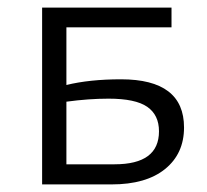

<svg xmlns="http://www.w3.org/2000/svg" viewBox="-20 -486 545 506"><path d="M299 -277Q465 -277 465 -150Q465 -81 415 -40.5Q365 0 274 0H91V-466H432V-414H155V-262Q216 -277 299 -277ZM282 -53Q399 -53 399 -140Q399 -183 368 -204.5Q337 -226 266 -226Q214 -226 155 -218V-53Z"/></svg>

Font: EauTestSC
Style: Regular
Weight: 400
Designer: Christian Thalmann (Catharsis Fonts)
Version: Version 0.001;PS 000.001;hotconv 1.0.88;makeotf.lib2.5.64775